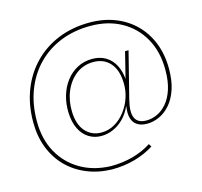

<svg xmlns="http://www.w3.org/2000/svg" viewBox="-133 -906 1337 1271"><g transform="rotate(-15 535.5 -271.0)"><path d="M480 218Q386.5 215.5 308.8 183.2Q231 151 174.8 93.8Q118.5 36.5 87.8 -42.5Q57 -121.5 57 -218Q57 -337.5 95.2 -436.8Q133.5 -536 204.2 -608.5Q275 -681 372.2 -720.5Q469.5 -760 587 -760Q682.5 -760 761.5 -729Q840.5 -698 897.8 -640.8Q955 -583.5 986 -504.5Q1017 -425.5 1017 -329L992 -328Q992 -452 940.5 -544Q889 -636 797.8 -686.5Q706.5 -737 587 -737Q475 -737 382.2 -699.8Q289.5 -662.5 222.2 -593.5Q155 -524.5 118.5 -429.2Q82 -334 82 -218Q82 -96 132.5 -4.5Q183 87 272.8 139.2Q362.5 191.5 480 195Q562 195 632.5 175.2Q703 155.5 759 119L771 139Q712 176.5 638.8 197.2Q565.5 218 480 218ZM471 -14Q423 -14 385 -37.8Q347 -61.5 324.2 -107.5Q301.5 -153.5 299 -220Q297 -281 313.2 -335.8Q329.5 -390.5 362 -432.8Q394.5 -475 440.2 -499Q486 -523 542 -523Q595 -523 634.8 -499Q674.5 -475 697.5 -429.2Q720.5 -383.5 723 -318Q723 -298 720.8 -276.8Q718.5 -255.5 713 -235L685 -160L678 -161Q657.5 -115 625 -82Q592.5 -49 552.8 -31.5Q513 -14 471 -14ZM476 -36Q525.5 -36 567.8 -60.2Q610 -84.5 641.2 -125.2Q672.5 -166 689 -216.5Q705.5 -267 703 -319Q700 -407 657.2 -454Q614.5 -501 544 -501Q476 -501 425.5 -462.2Q375 -423.5 347.8 -359.2Q320.5 -295 323 -219Q326 -130 368.5 -83Q411 -36 476 -36ZM784 -14Q739 -14 711.8 -34.5Q684.5 -55 678 -96Q671.5 -137 688 -199L717 -267L708 -282L766 -516H790L710 -199Q689 -116.5 707.8 -76.2Q726.5 -36 785 -36Q822 -36 858.5 -52.5Q895 -69 925.2 -104Q955.5 -139 973.8 -194.5Q992 -250 992 -328L1017 -329Q1017 -247 996.8 -187.5Q976.5 -128 942.5 -89.5Q908.5 -51 867.2 -32.5Q826 -14 784 -14Z"/></g></svg>

Font: Hepta Slab ExtraLight
Style: Regular
Weight: 200
Designer: Michael LaGattuta
Foundry: Michael LaGattuta
Version: Version 1.100